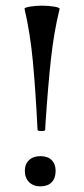

<svg xmlns="http://www.w3.org/2000/svg" viewBox="-20 -649 298 680"><path d="M129 -629Q151 -629 172 -625.5Q193 -622 191 -617Q171 -536 160.5 -440.5Q150 -345 141 -209L140 -189Q140 -185 127 -185Q113 -185 113 -189Q106 -329 96.5 -430.5Q87 -532 67 -617Q65 -622 85.5 -625.5Q106 -629 129 -629ZM68 -44Q68 -68 83 -82Q98 -96 123 -96Q149 -96 163 -82Q177 -68 177 -44Q177 -18 163 -3.5Q149 11 123 11Q98 11 83 -4Q68 -19 68 -44Z"/></svg>

Font: Cormorant Upright SemiBold
Style: Regular
Weight: 600
Designer: Christian Thalmann (Catharsis Fonts)
Foundry: Catharsis Fonts
Version: Version 3.302